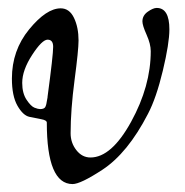

<svg xmlns="http://www.w3.org/2000/svg" viewBox="-20 -451 467 484"><path d="M10 -253Q10 -324 53.5 -377Q97 -430 133 -430Q155 -430 166.5 -406Q178 -382 178 -349Q178 -325 168 -249.5Q158 -174 158 -115Q158 -91 172.5 -72.5Q187 -54 208 -54Q261 -54 310.5 -144Q360 -234 360 -322Q360 -340 349.5 -363.5Q339 -387 339 -397Q339 -412 352.5 -421.5Q366 -431 375 -431Q407 -431 407 -377Q407 -342 390.5 -273Q374 -204 353 -164Q302 -65 238 -23Q183 13 163 13Q98 13 98 -142Q98 -148 84 -150.5Q70 -153 54 -156.5Q38 -160 24 -184.5Q10 -209 10 -253ZM36 -242Q36 -216 47 -199.5Q58 -183 67 -179.5Q76 -176 81 -176Q91 -176 94 -181Q97 -186 99 -201Q100 -205 100 -208Q114 -312 114 -333Q114 -351 100 -351Q86 -351 61 -312.5Q36 -274 36 -242Z"/></svg>

Font: OFL Sorts Mill Goudy TT
Style: Italic
Weight: 500
Italic angle: -6°
Version: Version 003.000